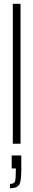

<svg xmlns="http://www.w3.org/2000/svg" viewBox="-20 -763 176 1019"><path d="M48 0V-743H89V0ZM64 149V131H42V62H93V139Q93 179 88.5 199.5Q84 220 71 228Q58 236 33 236V213Q54 213 59 201Q64 189 64 149Z"/></svg>

Font: Saira Ultra Condensed ExLight
Style: Regular
Weight: 200
Width: 1
Designer: Hector Gatti with collaboration of the Omnibus-Type team
Foundry: Omnibus-Type
Version: Version 1.001; ttfautohint (v1.8)